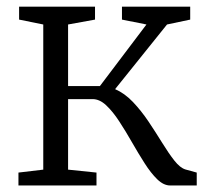

<svg xmlns="http://www.w3.org/2000/svg" viewBox="-20 -568 636 588"><path d="M36.5 0V-39.5L112.5 -48.5V-493L38.5 -508V-547.5H271V-508L188.5 -493V-304.5H286L428.5 -493L353.5 -508V-547.5H562.5V-508L491.5 -493L332.5 -295Q361.5 -282.5 387 -255.8Q412.5 -229 434.8 -195.8Q457 -162.5 476.8 -130.5Q496.5 -98.5 514 -76.2Q531.5 -54 548 -49L582.5 -39.5V0H501Q481 0 461.5 -19Q442 -38 422.8 -68.2Q403.5 -98.5 384.2 -132.2Q365 -166 345.2 -196.2Q325.5 -226.5 305.2 -245.5Q285 -264.5 263.5 -264.5H188.5V-48.5L275.5 -39.5V0Z"/></svg>

Font: Merriweather 36pt Light
Style: Regular
Weight: 300
Designer: Eben Sorkin
Foundry: Eben Sorkin
Version: Version 2.100